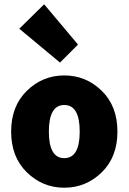

<svg xmlns="http://www.w3.org/2000/svg" viewBox="-20 -864 600 896"><path d="M260 -572 70 -730 186 -844 344 -656ZM454.5 -59.5Q381 12 280 12Q179 12 105.5 -59.5Q32 -131 32 -250Q32 -369 105.5 -440.5Q179 -512 280 -512Q381 -512 454.5 -440.5Q528 -369 528 -250Q528 -131 454.5 -59.5ZM208 -250Q208 -126 280 -126Q352 -126 352 -250Q352 -374 280 -374Q208 -374 208 -250Z"/></svg>

Font: Assistant ExtraBold
Style: Regular
Weight: 800
Designer: Hebrew By Ben Nathan, Latin by Paul Hunt
Version: Version 2.001;PS 002.001;hotconv 1.0.88;makeotf.lib2.5.64775